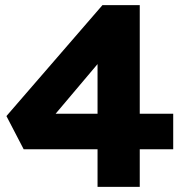

<svg xmlns="http://www.w3.org/2000/svg" viewBox="-20 -726 703 746"><path d="M359 -146H72L5 -275L378 -706H523V-284H653V-146H523V0H359ZM359 -284V-477L196 -284Z"/></svg>

Font: Lexend Exa HM Xlight
Style: Bold
Weight: 700
Designer: Bonnie Shaver-Troup, Thomas Jockin, Octavio Pardo
Foundry: Lexend
Version: Version 1.091